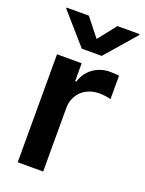

<svg xmlns="http://www.w3.org/2000/svg" viewBox="-142 -817 670 886"><g transform="rotate(20 193.0 -374.0)"><path d="M59.6 -530.3H180.7V-442.4H186.5Q200.2 -487.3 235.8 -512.7Q271.5 -538.1 317.4 -538.1Q344.7 -538.1 362.3 -535.2V-419.9Q354 -422.9 336.9 -425.3Q319.8 -427.7 304.7 -427.7Q270.5 -427.7 243.2 -413.1Q215.8 -398.4 200.2 -372.1Q184.6 -345.7 184.6 -312.5V0H59.6ZM207 -659.2 277.3 -748H385.7V-743.2L255.9 -593.8H158.2L27.3 -743.2V-748H136.7Z"/></g></svg>

Font: Pretendard JP SemiBold
Style: Regular
Weight: 600
Designer: Base glyphs from Inter by Rasmus Andersson; Hangeul glyphs from Noto Sans CJK(Source Han Sans) by Jang Soo-young and Kan
Foundry: Kil Hyung-jin
Version: Version 1.309